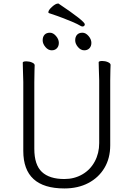

<svg xmlns="http://www.w3.org/2000/svg" viewBox="-20 -1047 750 1080"><path d="M536 -658 535 -697Q535 -700 540 -702Q545 -704 555 -704Q572 -704 587 -697.5Q602 -691 602 -682Q602 -666 601 -654L600 -594V-230Q600 -157 567.5 -102.5Q535 -48 477 -17.5Q419 13 342 13Q111 13 111 -198V-586Q111 -613 109 -655L108 -695Q108 -698 113 -700Q118 -702 128 -702Q145 -702 160 -695.5Q175 -689 175 -680Q175 -662 174 -649L173 -584V-210Q173 -120 215.5 -80Q258 -40 342 -40Q398 -40 443 -66Q488 -92 513 -138.5Q538 -185 538 -242V-595ZM403 -820Q403 -840 413.5 -851.5Q424 -863 444 -863Q462 -863 478 -844.5Q494 -826 494 -806Q494 -787 483 -775.5Q472 -764 454 -764Q434 -764 418.5 -782.5Q403 -801 403 -820ZM261 -863Q279 -863 295 -844.5Q311 -826 311 -806Q311 -787 300 -775.5Q289 -764 271 -764Q251 -764 235.5 -782.5Q220 -801 220 -820Q220 -840 230.5 -851.5Q241 -863 261 -863ZM445 -898Q441 -898 436 -900Q416 -912 385 -925Q354 -938 332.5 -946Q311 -954 300 -958L256 -973Q252 -974 252 -978Q252 -990 272.5 -1008.5Q293 -1027 306 -1027Q309 -1027 309 -1027Q457 -928 457 -910Q457 -905 453.5 -901.5Q450 -898 445 -898Z"/></svg>

Font: JyunsaiKaai Light
Style: Regular
Weight: 300
Designer: Fontworks Inc.
Version: Version 0.030;April 7, 2024;FontCreator 14.0.0.2901 64-bit